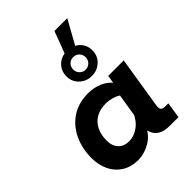

<svg xmlns="http://www.w3.org/2000/svg" viewBox="-220 -859 974 974"><g transform="rotate(-45 266.5 -372.0)"><path d="M188 10Q140 10 103.5 -12.5Q67 -35 47.5 -74.5Q28 -114 28 -165Q28 -233 54 -288.5Q80 -344 129 -377Q178 -410 249 -410Q290 -410 325.5 -394.5Q361 -379 384 -348L372 -335L383 -400H494L450 -124Q446 -102 453 -94Q460 -86 478 -86H500L487 0H426Q367 0 343 -30.5Q319 -61 326 -107L329 -126L344 -99Q322 -42 278 -16Q234 10 188 10ZM224 -90Q259 -90 291.5 -113.5Q324 -137 343 -183L332 -147L358 -308V-285Q342 -297 318.5 -303.5Q295 -310 275 -310Q234 -310 205 -293.5Q176 -277 160.5 -246.5Q145 -216 145 -174Q145 -135 166 -112.5Q187 -90 224 -90ZM324 -458Q285 -458 258 -484Q231 -510 231 -548Q231 -583 252.5 -607.5Q274 -632 307 -637L351 -754H443L372 -626Q393 -616 405.5 -595.5Q418 -575 418 -548Q418 -510 391 -484Q364 -458 324 -458ZM324 -503Q343 -503 356 -516Q369 -529 369 -548Q369 -568 356 -580.5Q343 -593 324 -593Q306 -593 293 -580.5Q280 -568 280 -548Q280 -529 293 -516Q306 -503 324 -503Z"/></g></svg>

Font: Rokkitt SemiBold
Style: Bold Italic
Weight: 700
Italic angle: -9°
Version: Version 3.103